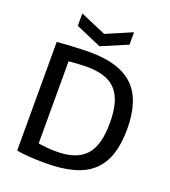

<svg xmlns="http://www.w3.org/2000/svg" viewBox="-170 -1087 1082 1221"><g transform="rotate(20 371.0 -476.5)"><path d="M318 -82Q387 -82 436 -98.5Q485 -115 516.5 -149.5Q548 -184 563 -238.5Q578 -293 578 -370Q578 -446 563 -500Q548 -554 516.5 -588.5Q485 -623 436 -639Q387 -655 318 -655Q293 -655 260.5 -653Q228 -651 197 -648V-92Q231 -87 258.5 -84.5Q286 -82 318 -82ZM280 11Q221 11 168 7.5Q115 4 84 -3V-738Q144 -743 203.5 -746Q263 -749 304 -749Q506 -749 600.5 -657.5Q695 -566 695 -370Q695 -270 671 -198Q647 -126 597 -79.5Q547 -33 468 -11Q389 11 280 11ZM175 -964 350 -889 525 -964V-880L349 -805L175 -880Z"/></g></svg>

Font: EncodeSans
Style: Medium
Weight: 500
Designer: Pablo Impallari, Andres Torresi
Foundry: Pablo Impallari, Andres Torresi
Version: Version 1.000; ttfautohint (v1.4.1)